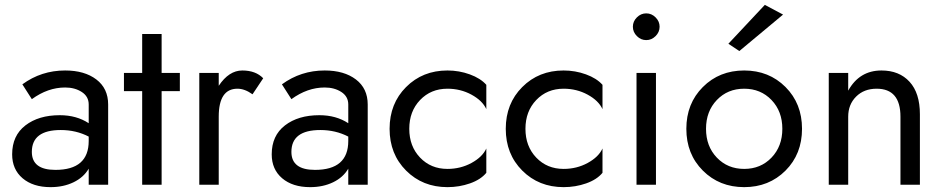

<svg xmlns="http://www.w3.org/2000/svg" viewBox="-20 -760 3880 790"><path d="M111 -352 72 -413Q150 -470 248 -470Q328 -470 376.5 -433Q425 -396 425 -330V0H345V-66Q324 -30 282.5 -10Q241 10 188 10Q116 10 73 -26.5Q30 -63 30 -125Q30 -202 84.5 -244Q139 -286 226 -286Q295 -286 345 -253V-330Q345 -363 316.5 -381.5Q288 -400 248 -400Q177 -400 111 -352ZM111 -135Q111 -61 208 -61Q345 -61 345 -180V-198Q293 -225 230 -225Q111 -225 111 -135Z M565 -620H645V-460H720V-385H645V0H565V-385H490V-460H565Z M1019 -372Q987 -395 957 -395Q880 -395 880 -280V0H800V-460H880V-407Q922 -470 977 -470Q1032 -470 1063 -438Z M1179 -352 1140 -413Q1218 -470 1316 -470Q1396 -470 1444.5 -433Q1493 -396 1493 -330V0H1413V-66Q1392 -30 1350.5 -10Q1309 10 1256 10Q1184 10 1141 -26.5Q1098 -63 1098 -125Q1098 -202 1152.5 -244Q1207 -286 1294 -286Q1363 -286 1413 -253V-330Q1413 -363 1384.5 -381.5Q1356 -400 1316 -400Q1245 -400 1179 -352ZM1179 -135Q1179 -61 1276 -61Q1413 -61 1413 -180V-198Q1361 -225 1298 -225Q1179 -225 1179 -135Z M1821 -65Q1875 -65 1920 -89.5Q1965 -114 1981 -149V-49Q1958 -21 1914 -5.5Q1870 10 1821 10Q1719 10 1651 -58Q1583 -126 1583 -230Q1583 -334 1651 -402Q1719 -470 1821 -470Q1869 -470 1913 -454Q1957 -438 1981 -411V-311Q1965 -346 1920 -370.5Q1875 -395 1821 -395Q1753 -395 1708.5 -348.5Q1664 -302 1664 -230Q1664 -158 1708.5 -111.5Q1753 -65 1821 -65Z M2299 -65Q2353 -65 2398 -89.5Q2443 -114 2459 -149V-49Q2436 -21 2392 -5.5Q2348 10 2299 10Q2197 10 2129 -58Q2061 -126 2061 -230Q2061 -334 2129 -402Q2197 -470 2299 -470Q2347 -470 2391 -454Q2435 -438 2459 -411V-311Q2443 -346 2398 -370.5Q2353 -395 2299 -395Q2231 -395 2186.5 -348.5Q2142 -302 2142 -230Q2142 -158 2186.5 -111.5Q2231 -65 2299 -65Z M2599 -460H2679V0H2599ZM2600.5 -611.5Q2584 -628 2584 -650Q2584 -672 2600.5 -688.5Q2617 -705 2639 -705Q2661 -705 2677.5 -688.5Q2694 -672 2694 -650Q2694 -628 2677.5 -611.5Q2661 -595 2639 -595Q2617 -595 2600.5 -611.5Z M3202 -700 3022 -550 2977 -580 3127 -740ZM2929.5 -348.5Q2885 -302 2885 -230Q2885 -158 2929.5 -111.5Q2974 -65 3042 -65Q3110 -65 3154.5 -111.5Q3199 -158 3199 -230Q3199 -302 3154.5 -348.5Q3110 -395 3042 -395Q2974 -395 2929.5 -348.5ZM2872 -58Q2804 -126 2804 -230Q2804 -334 2872 -402Q2940 -470 3042 -470Q3144 -470 3212 -402Q3280 -334 3280 -230Q3280 -126 3212 -58Q3144 10 3042 10Q2940 10 2872 -58Z M3685 -280Q3685 -395 3587 -395Q3535 -395 3502.5 -362.5Q3470 -330 3470 -280V0H3390V-460H3470V-387Q3516 -470 3607 -470Q3680 -470 3722.5 -423.5Q3765 -377 3765 -290V0H3685Z"/></svg>

Font: renner_400book
Style: Book
Weight: 400
Version: Version 003.000 ; ttfautohint (v0.97) -l 8 -r 50 -G 200 -x 1